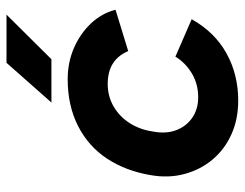

<svg xmlns="http://www.w3.org/2000/svg" viewBox="-101 -639 752 590"><g transform="rotate(-90 275.0 -344.0)"><path d="M261 12Q204 12 158 -8.5Q112 -29 80.5 -66Q49 -103 35.5 -152.5Q22 -202 32 -258Q45 -334 82.5 -391Q120 -448 182.5 -480Q245 -512 327 -512Q378 -512 422 -493Q466 -474 497.5 -441Q529 -408 540 -365L413 -326Q400 -357 375 -373Q350 -389 312 -389Q274 -389 243 -371Q212 -353 192 -322Q172 -291 166 -251Q158 -210 170 -178.5Q182 -147 208.5 -129Q235 -111 271 -111Q312 -111 344.5 -130.5Q377 -150 396 -181L511 -131Q471 -60 406 -24Q341 12 261 12ZM255 -562 377 -700H525L388 -562Z"/></g></svg>

Font: Figtree Light
Style: Bold Italic
Weight: 700
Italic angle: -9.5°
Version: Version 2.000